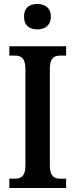

<svg xmlns="http://www.w3.org/2000/svg" viewBox="-20 -947 379 967"><path d="M168 -799C205 -799 236 -818 236 -863C236 -909 205 -927 168 -927C129 -927 101 -909 101 -863C101 -818 129 -799 168 -799ZM27 0H313V-47H284C254 -47 231 -59 231 -112V-600C231 -656 253 -667 284 -667H313V-714H27V-667H55C84 -667 108 -656 108 -601V-112C108 -58 84 -47 55 -47H27Z"/></svg>

Font: Noto Serif Bengali Condensed SemiBold
Style: Regular
Weight: 600
Width: 3
Designer: Juan Bruce, Universal Thirst, Indian Type Foundry and the Monotype Design Team.
Foundry: Monotype Imaging Inc.
Version: Version 2.003